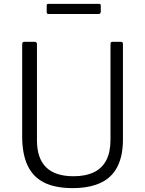

<svg xmlns="http://www.w3.org/2000/svg" viewBox="-20 -957 746 987"><path d="M612 -240Q612 -155 583 -99Q554 -43 496 -16.5Q438 10 353 10Q263 10 206 -19Q149 -48 121.5 -107Q94 -166 94 -256V-729Q94 -742 104 -742H158Q170 -742 170 -730V-236Q170 -143 217 -97Q264 -51 358 -51Q420 -51 462.5 -71.5Q505 -92 526.5 -133.5Q548 -175 548 -239V-731Q548 -742 558 -742H602Q612 -742 612 -731V-240ZM498 -929V-896Q498 -885 485 -885H229Q224 -885 222 -888Q220 -891 220 -896V-928Q220 -937 227 -937H491Q498 -937 498 -929Z"/></svg>

Font: Libre Franklin Thin Light
Style: Regular
Weight: 300
Version: Version 3.000